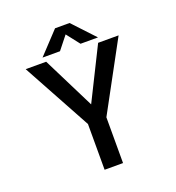

<svg xmlns="http://www.w3.org/2000/svg" viewBox="-152 -985 1014 1106"><g transform="rotate(-20 355.0 -432.0)"><path d="M299.5 0V-280.5L70.5 -700H196L355.5 -380.5L514.5 -700H640L412.5 -280.5V0ZM524.5 -729.5H417.5L355 -809.5L291.5 -729.5H184.5L310 -863.5H399Z"/></g></svg>

Font: League Mono Medium
Style: Regular
Weight: 500
Width: 6
Designer: Tyler Finck
Foundry: The League of Moveable Type / Tyler Finck
Version: Version 2.300;RELEASE